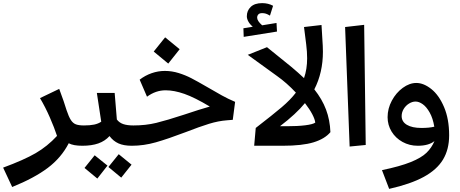

<svg xmlns="http://www.w3.org/2000/svg" viewBox="-87 -933 2946 1229"><path d="M440 0Q382 0 353 -16Q305 77 218.5 142Q132 207 -9 264L-67 140Q66 91 141 47.5Q216 4 278 -63Q261 -115 232 -181.5Q203 -248 169 -305L292 -364Q325 -276 339 -228Q353 -186 366.5 -165Q380 -144 399 -137Q418 -130 451 -130L460 -57Z M777 -58 757 0Q705 0 671.5 -15Q638 -30 614 -62Q585 -30 542.5 -15Q500 0 440 0L420 -58L450 -130Q489 -130 515.5 -135.5Q542 -141 561 -154L533 -338H647L661 -168Q677 -147 702.5 -138.5Q728 -130 767 -130ZM607 136 673 54 755 121 689 204ZM454 142 519 61 601 127 536 210Z M1239 -376Q1292 -345 1332.5 -322.5Q1373 -300 1418 -281L1403 -166L1366 -163Q1311 -159 1251 -140.5Q1191 -122 1101 -87Q988 -44 910.5 -22Q833 0 757 0L737 -57L767 -130Q846 -130 913.5 -146.5Q981 -163 1091 -199Q1189 -232 1256 -251Q1159 -309 1093.5 -332Q1028 -355 973 -355Q910 -355 854 -314L807 -423Q842 -450 883.5 -464.5Q925 -479 968 -479Q1013 -479 1056.5 -465.5Q1100 -452 1138.5 -432Q1177 -412 1239 -376ZM897 -603 970 -694 1063 -618 990 -526Z M2028 -87Q1992 -44 1920 -22Q1848 0 1722 0H1540L1550 -114Q1660 -199 1716 -246.5Q1772 -294 1807 -340Q1749 -402 1687 -446L1499 -582L1622 -631L1779 -504Q1822 -468 1859 -433Q1879 -490 1879 -560Q1879 -601 1873 -649L1859 -760L1971 -773L1979 -640Q1980 -627 1980 -602Q1980 -468 1925 -361Q1975 -298 2000 -231.5Q2025 -165 2028 -87ZM1931 -148Q1929 -169 1912 -201.5Q1895 -234 1865 -273Q1809 -204 1705 -125H1749Q1818 -125 1866.5 -131Q1915 -137 1931 -148ZM1686 -731 1473 -697 1471 -752 1531 -762Q1512 -778 1502.5 -795.5Q1493 -813 1493 -829Q1493 -865 1518 -889Q1543 -913 1591 -913Q1630 -913 1661 -896L1641 -833Q1626 -842 1615 -845.5Q1604 -849 1591 -849Q1574 -849 1566.5 -840.5Q1559 -832 1559 -820Q1559 -799 1591 -771L1683 -786Z M2151 5 2122 -760 2244 -774 2254 -5Z M2788 -67Q2788 23 2749 88Q2710 153 2626 199Q2542 245 2404 276L2358 156Q2474 132 2542 104.5Q2610 77 2643 45Q2676 13 2694 -30Q2657 0 2587 0Q2534 0 2489.5 -24.5Q2445 -49 2419.5 -91Q2394 -133 2394 -183Q2394 -238 2421 -288.5Q2448 -339 2491 -370.5Q2534 -402 2578 -402Q2625 -402 2674 -363Q2723 -324 2755.5 -247.5Q2788 -171 2788 -67ZM2611 -114Q2660 -114 2693 -122Q2684 -176 2663.5 -212.5Q2643 -249 2619 -266Q2595 -283 2573 -283Q2552 -283 2531 -270Q2510 -257 2497 -235.5Q2484 -214 2484 -190Q2484 -154 2517.5 -134Q2551 -114 2611 -114Z"/></svg>

Font: FiraGO Medium
Style: Italic
Weight: 500
Italic angle: -8°
Designer: bBox Type GmbH
Foundry: bBox Type GmbH
Version: Version 1.001